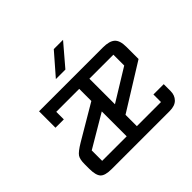

<svg xmlns="http://www.w3.org/2000/svg" viewBox="-165 -861 1041 1041"><g transform="rotate(-45 355.0 -341.0)"><path d="M142 -432V-374H78V-500H567Q617 -500 638.5 -480.5Q660 -461 660 -412V-319L396 -155V-68H581V-126H660V-73Q660 -41 640 -20.5Q620 0 580 0H135Q84 0 67 -19Q50 -38 50 -88V-123Q50 -160 61.5 -177Q73 -194 118 -221L318 -339V-432ZM396 -432V-236L580 -349V-432ZM318 -68V-259L130 -148V-68ZM266 -559 373 -682H444L339 -559Z"/></g></svg>

Font: Kelly Slab
Style: Regular
Weight: 400
Designer: Denis Masharov
Foundry: Denis Masharov
Version: Version 1.001